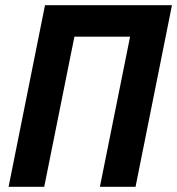

<svg xmlns="http://www.w3.org/2000/svg" viewBox="-20 -718 681 738"><path d="M13 0 153 -698H641L501 0H364L480 -577H266L150 0Z"/></svg>

Font: IBM Plex Sans Condensed
Style: Bold Italic
Weight: 700
Width: 3
Italic angle: -11.31°
Designer: Mike Abbink, Paul van der Laan, Pieter van Rosmalen
Foundry: Bold Monday
Version: Version 3.201